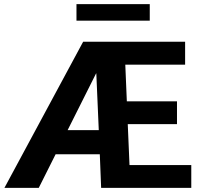

<svg xmlns="http://www.w3.org/2000/svg" viewBox="-20 -914 980 934"><path d="M460.5 -281 448.5 -556.5 447.5 -557 309 -281ZM910.5 0H472L465.5 -163.5H250.5L168.5 0H1.5L384.5 -711H880.5V-599.5H589.5L597 -421H841V-310H601.5L610 -111H910.5ZM708.5 -813.5H352V-894H708.5Z"/></svg>

Font: Roberto Sans
Style: Bold
Weight: 700
Designer: Google (font) & Cristiano Sobral (main changes)
Version: Version 1.000;October 12, 2021;FontCreator 14.0.0.2814 64-bi